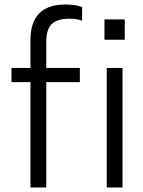

<svg xmlns="http://www.w3.org/2000/svg" viewBox="-20 -831 636 851"><path d="M185 0H115V-467H31V-530H115V-653Q115 -811 270 -811Q315 -811 344 -800V-739Q323 -748 287 -748Q234 -748 209.5 -724.5Q185 -701 185 -644V-530H334V-467H185ZM523 0H453V-530H523ZM533 -655H443V-745H533Z"/></svg>

Font: Tanohe Sans
Style: Regular
Weight: 400
Designer: Village Type and Design LLC & Cristiano Sobral
Foundry: Cooper Hewitt Smithsonian Design Museum
Version: Version 1.00;September 29, 2021;FontCreator 13.0.0.2655 64-b